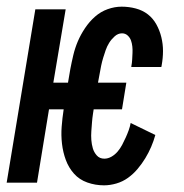

<svg xmlns="http://www.w3.org/2000/svg" viewBox="-33 -548 553 576"><path d="M279 8Q253 8 229 -0.5Q205 -9 189 -27Q173 -45 164.5 -68Q156 -91 153 -116.5Q150 -142 152 -168Q154 -194 158 -220H114L78 0H-13L73 -520H164L127 -300H171L178 -341Q182 -362 187 -383Q192 -404 200.5 -424Q209 -444 222 -463.5Q235 -483 252 -498Q269 -513 290 -520.5Q311 -528 332 -528Q354 -528 374.5 -522.5Q395 -517 410.5 -505Q426 -493 436 -475Q446 -457 451 -436.5Q456 -416 456 -395Q456 -374 452 -352L451 -347H361V-349Q363 -359 363.5 -369Q364 -379 364.5 -389Q365 -399 364 -408.5Q363 -418 360 -426.5Q357 -435 350 -441.5Q343 -448 333 -448Q321 -448 311 -439Q301 -430 294.5 -419.5Q288 -409 284 -397.5Q280 -386 276.5 -374.5Q273 -363 270.5 -351Q268 -339 266 -327L261 -300H346L333 -220H248L246 -207Q244 -194 243 -181Q242 -168 241 -154.5Q240 -141 241 -128Q242 -115 245.5 -103Q249 -91 257.5 -81.5Q266 -72 280 -72Q291 -72 301.5 -78Q312 -84 320 -93.5Q328 -103 333.5 -113.5Q339 -124 344 -135Q349 -146 353 -157Q357 -168 359 -179L433 -143Q428 -125 420.5 -107.5Q413 -90 403 -73.5Q393 -57 380 -41.5Q367 -26 351 -14.5Q335 -3 316 2.5Q297 8 279 8Z"/></svg>

Font: Iosevka Curly Medium
Style: Italic
Weight: 500
Italic angle: -9°
Monospace: yes
Designer: Belleve Invis
Foundry: Belleve Invis
Version: Version 22.1.2; ttfautohint (v1.8.4)